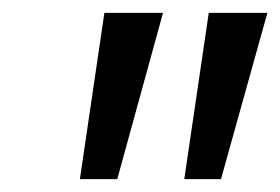

<svg xmlns="http://www.w3.org/2000/svg" viewBox="-20 -734 435 298"><path d="M266 -456 304 -714H395L323 -456ZM104 -456 142 -714H233L162 -456Z"/></svg>

Font: Noto Sans UI SemiCondensed
Style: Italic
Weight: 400
Width: 4
Italic angle: -12°
Designer: Monotype Design Team
Foundry: Monotype Imaging Inc.
Version: Version 1.901